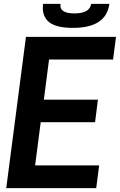

<svg xmlns="http://www.w3.org/2000/svg" viewBox="-20 -970 618 990"><path d="M356 -826.2Q307.6 -826.2 274.7 -835.7Q241.7 -845.2 225.3 -863Q209 -880.9 203.9 -901.9Q198.7 -922.9 202.1 -950.2H292Q284.2 -900.9 363.8 -900.9Q442.4 -900.9 450.2 -950.2H543.9Q527.8 -826.2 356 -826.2ZM113.8 -779.8H578.1L563 -663.1H232.9L206.1 -456.1H484.9L470.2 -339.8H189.9L161.1 -117.2H491.2L476.1 0H12.2Z"/></svg>

Font: Cooper Hewitt
Style: Semibold Italic
Weight: 710
Designer: Village Type and Design LLC
Foundry: Cooper Hewitt Smithsonian Design Museum
Version: 1.000